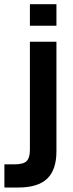

<svg xmlns="http://www.w3.org/2000/svg" viewBox="-80 -713 340 890"><path d="M58.6 -693.4H181.6V-593.8H58.6ZM-59.6 48.8H-12.7Q28.3 48.8 43.5 33.7Q58.6 18.6 58.6 -19.5V-519.5H181.6V-11.7Q181.6 74.2 138.7 115.2Q95.7 156.2 4.9 156.2H-59.6Z"/></svg>

Font: Altinn-DIN Exp
Style: DINExp-Bold
Weight: 700
Width: 7
Designer: Charles Nix
Foundry: Altinn
Version: Version 2.00